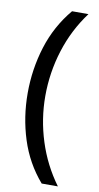

<svg xmlns="http://www.w3.org/2000/svg" viewBox="-97 -757 493 957"><g transform="rotate(10 150.0 -278.0)"><path d="M40 -274Q40 -396 75.5 -509.5Q111 -623 187 -714H270Q200 -620 164.5 -507Q129 -394 129 -275Q129 -159 164.5 -47.5Q200 64 269 158H187Q111 70 75.5 -41.5Q40 -153 40 -274Z"/></g></svg>

Font: Noto Sans Vai
Style: Regular
Weight: 400
Designer: Monotype Design Team
Foundry: Monotype Imaging Inc.
Version: Version 2.001; ttfautohint (v1.8.4.7-5d5b)